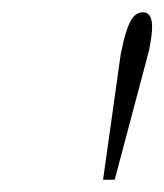

<svg xmlns="http://www.w3.org/2000/svg" viewBox="-20 -749 268 313"><path d="M177 -662 178 -666Q184 -697 192 -713Q200 -729 213 -729Q228 -729 228 -705Q228 -692 223 -667L167 -456H148Z"/></svg>

Font: Taviraj Thin
Style: Italic
Weight: 250
Italic angle: -12°
Designer: Katatrad Team
Foundry: CadsonDemak
Version: Version 1.001